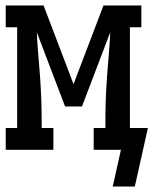

<svg xmlns="http://www.w3.org/2000/svg" viewBox="-20 -550 563 705"><path d="M475 135H394L424 0H324V-80H367V-106Q367 -147 368.5 -187.5Q370 -228 373 -269Q376 -310 379.5 -350.5Q383 -391 385 -432L281 -159H219L115 -432Q117 -391 120.5 -350.5Q124 -310 127 -269Q130 -228 131.5 -187.5Q133 -147 133 -106V-80H176V0H1V-80H43V-450H1V-530H140L250 -241L360 -530H499V-450H457V-80H523Z"/></svg>

Font: Iosevka Slab Medium
Style: Regular
Weight: 500
Monospace: yes
Designer: Belleve Invis
Foundry: Belleve Invis
Version: Version 11.1.1; ttfautohint (v1.8.3)